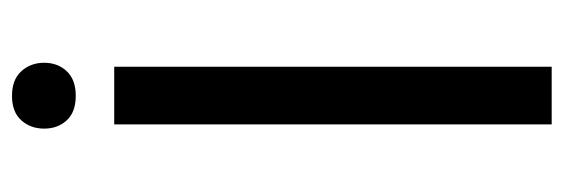

<svg xmlns="http://www.w3.org/2000/svg" viewBox="-322 -594 917 312"><g transform="rotate(-90 136.0 -438.5)"><path d="M183.1 0H89.4V-710.9H183.1ZM82.5 -824.7Q82.5 -846.7 95.9 -861.8Q109.4 -877 135.7 -877Q162.1 -877 175.8 -861.8Q189.5 -846.7 189.5 -824.7Q189.5 -802.7 175.8 -788.1Q162.1 -773.4 135.7 -773.4Q109.4 -773.4 95.9 -788.1Q82.5 -802.7 82.5 -824.7Z"/></g></svg>

Font: Roboto
Style: Regular
Weight: 400
Designer: Google
Version: Version 2.001047; 2015